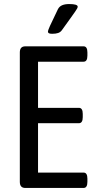

<svg xmlns="http://www.w3.org/2000/svg" viewBox="-20 -929 497 949"><path d="M105 0Q78 0 78 -30V-670Q78 -700 105 -700H393Q412 -700 412 -670V-654Q412 -624 393 -624H168V-396H370Q389 -396 389 -366V-350Q389 -320 370 -320H168V-76H393Q412 -76 412 -46V-30Q412 0 393 0ZM238 -762Q227 -762 222 -764.5Q217 -767 217 -772Q217 -779 227 -801Q237 -823 266 -883Q273 -897 287 -903Q301 -909 322 -909Q364 -909 364 -896Q364 -892 361 -886.5Q358 -881 350 -869.5Q342 -858 327 -837Q312 -816 286 -780Q279 -770 267.5 -766Q256 -762 238 -762Z"/></svg>

Font: Asap Condensed VF Beta
Style: Regular
Weight: 400
Designer: Pablo Cosgaya
Foundry: Omnibus-Type
Version: Version 1.008